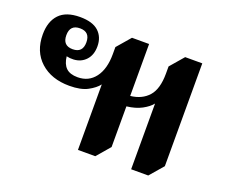

<svg xmlns="http://www.w3.org/2000/svg" viewBox="-98 -709 1019 865"><g transform="rotate(20 412.0 -277.0)"><path d="M346 6V-308Q330 -287 297.5 -269.5Q265 -252 210 -252Q124 -252 71.5 -299.5Q19 -347 19 -429Q19 -491 51.5 -525.5Q84 -560 151 -560Q211 -560 240 -533.5Q269 -507 269 -462Q269 -421 246.5 -396.5Q224 -372 188 -370Q170 -369 154 -373Q158 -337 176.5 -319Q195 -301 232 -301Q285 -301 315.5 -341.5Q346 -382 346 -453V-487L402 -552H484V-303Q539 -309 570 -344Q601 -379 601 -453V-487L657 -552H739V-59L683 6H601V-309Q586 -290 556.5 -274Q527 -258 484 -253V-58L429 6ZM168 -412Q216 -412 216 -462Q216 -512 168 -512Q120 -512 120 -462Q120 -412 168 -412Z"/></g></svg>

Font: Noto Serif Thai
Style: Bold
Weight: 700
Designer: Monotype Design Team
Foundry: Monotype Imaging Inc.
Version: Version 2.002; ttfautohint (v1.8.4.7-5d5b)